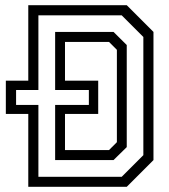

<svg xmlns="http://www.w3.org/2000/svg" viewBox="-20 -720 652 740"><path d="M89 0V-281H2.5V-409H89V-700H468.5L571.5 -597V-103L468.5 0ZM128 -38.5H449L532.5 -122V-577.5L449 -661H128V-373H42V-315.5H128ZM192.5 -103V-315.5H322.5V-373H192.5V-597H417.5L468.5 -546.5V-153L417.5 -103ZM230.5 -141.5H400L430.5 -172V-528L400 -558.5H230.5V-409H358.5V-281H230.5Z"/></svg>

Font: Tourney
Style: Regular
Weight: 400
Designer: Tyler Finck
Foundry: Etcetera Type Co
Version: Version 1.015